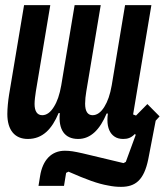

<svg xmlns="http://www.w3.org/2000/svg" viewBox="-20 -536 640 746"><path d="M450.3 190C505.7 190 539.4 164.4 556.1 82.4L584.9 -67.1L600.1 -83.8L552.6 -131.7L508.5 -87L497.2 -91.3L568.2 -516H465.9L414.1 -204.5C407.7 -168 398.4 -141.7 385.3 -120.7C372.5 -99.8 356.9 -88.4 339.8 -88.4C321 -88.4 310.7 -103 310.7 -133.2C310.7 -147 312.5 -164.8 315.3 -180.8L371.4 -516H269.9L218 -204.5C211.6 -168 202.4 -141.3 189.3 -120.7C176.5 -99.8 161.2 -88.4 144.2 -88.4C124.6 -88.4 114.3 -103.7 114.3 -132.1C114.3 -145.2 116.8 -164.8 119.3 -180.8L175.4 -516H73.5L15.3 -168.3C11.4 -144.2 8.5 -114.7 8.5 -93C8.5 -30.2 37.6 3.9 88.1 3.9C145.6 3.9 181.8 -34.4 207.7 -96.6H212.4C206.3 -32.7 230.8 3.9 283.7 3.9C332.7 3.9 368.3 -33 394.2 -94.8H399.1C397.7 -83.8 397.4 -77.1 397.4 -69.6C397.4 -38.4 407.7 -17 424.4 -5.7C433.2 0.7 445 3.9 458.5 3.9C475.9 3.9 488.6 -0.4 501.8 -13.1L503.6 -15.3L507.5 -12.4L468.8 93L459.9 97.7L300.8 59.7C267.4 52.2 251.8 49.7 231.9 49.7C180.4 49.7 145.6 85.2 135.7 148.4L129.6 186.1H228.7L236.9 135.7L246.1 131C316.4 161.9 360.1 177.9 399.9 184.7C418.3 188.6 433.9 190 450.3 190Z"/></svg>

Font: Margiela Mono Italic SmBold It
Style: Regular
Weight: 600
Designer: Mike Abbink, Paul van der Laan, Pieter van Rosmalen
Foundry: Bold Monday
Version: Version 2.003 2021